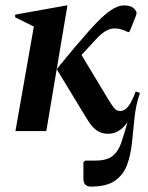

<svg xmlns="http://www.w3.org/2000/svg" viewBox="-20 -484 547 709"><path d="M37 0 105 -386 36 -420V-430L226 -464H229L151 0ZM497 -141Q482 -99 477 -51.5Q472 -4 467.5 41.5Q463 87 449.5 124Q436 161 405 183Q374 205 316 205Q288 205 288 176V115L295 109H331Q376 109 397 91Q418 73 428.5 41Q439 9 451 -33Q421 10 380 10Q354 10 337 -2.5Q320 -15 307 -35.5Q294 -56 279 -81L191 -226V-231Q264 -320 309.5 -371Q355 -422 384.5 -443Q414 -464 438 -464Q450 -464 458.5 -461.5Q467 -459 472 -455Q479 -450 482.5 -442.5Q486 -435 482 -426L459 -368L454 -365L438 -372Q432 -374 424 -376.5Q416 -379 402 -379Q373 -379 339 -344L281 -281L378 -120Q392 -97 401 -85.5Q410 -74 424 -74Q440 -74 453.5 -91Q467 -108 481 -146Z"/></svg>

Font: Spectral SemiBold
Style: Italic
Weight: 600
Italic angle: -10°
Designer: Jean-Baptiste Levee
Foundry: Production Type
Version: Version 2.001